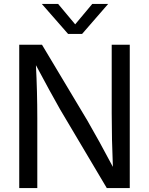

<svg xmlns="http://www.w3.org/2000/svg" viewBox="-20 -958 759 978"><path d="M641 -730V0H524L286 -401Q236 -489 163 -626Q170 -493 170 -355V0H78V-730H194L425 -344Q483 -244 555 -108Q549 -247 549 -382V-730ZM193 -938H276L363 -834L450 -938H531L398 -785H327Z"/></svg>

Font: Nacelle
Style: Regular
Weight: 400
Designer: Sora Sagano
Foundry: Sora Sagano
Version: Version 1.000;FEAKit 1.0